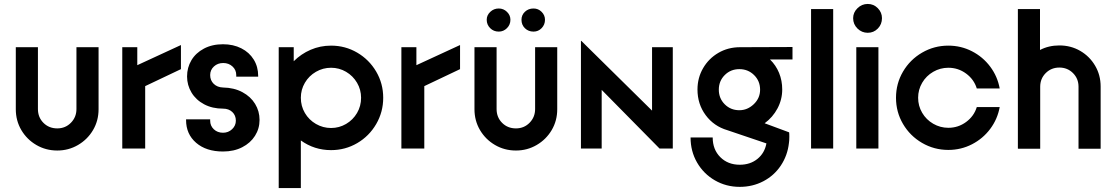

<svg xmlns="http://www.w3.org/2000/svg" viewBox="-20 -752 5652 972"><path d="M60 -199V-513H172V-200Q172 -158 200 -130Q228 -102 270 -102Q311 -102 339 -130.5Q367 -159 367 -200V-513H479V-199Q479 -141 451 -93.5Q423 -46 375 -18Q327 10 270 10Q212 10 164 -18Q116 -46 88 -93.5Q60 -141 60 -199Z M599 -513H675V-422L896 -524V-402L715 -316V0H599Z M922 -144V-148H1044V-141Q1044 -115 1062.5 -97.5Q1081 -80 1109 -80Q1136 -80 1155 -98Q1174 -116 1174 -141Q1174 -168 1156 -185Q1138 -202 1109 -202Q1055 -202 1013.5 -224Q972 -246 949.5 -283.5Q927 -321 927 -365Q927 -410 949 -447Q971 -484 1012.5 -506Q1054 -528 1109 -528Q1161 -528 1201.5 -507.5Q1242 -487 1264.5 -450.5Q1287 -414 1287 -368V-364H1176V-372Q1176 -398 1157 -415.5Q1138 -433 1110 -433Q1082 -433 1063 -415.5Q1044 -398 1044 -372Q1044 -345 1062 -327.5Q1080 -310 1109 -309Q1165 -308 1207 -285.5Q1249 -263 1271.5 -226Q1294 -189 1294 -145Q1294 -101 1271 -64.5Q1248 -28 1206 -6.5Q1164 15 1109 15Q1024 15 973 -29Q922 -73 922 -144Z M1503 -41V200H1391V-513H1467V-442Q1504 -479 1552.5 -500Q1601 -521 1656 -521Q1728 -521 1788.5 -485.5Q1849 -450 1884.5 -389.5Q1920 -329 1920 -257Q1920 -185 1884.5 -124Q1849 -63 1788.5 -27.5Q1728 8 1656 8Q1571 8 1503 -41ZM1808 -257Q1808 -298 1787.5 -333Q1767 -368 1732 -388.5Q1697 -409 1656 -409Q1615 -409 1579.5 -388.5Q1544 -368 1523.5 -333Q1503 -298 1503 -257Q1503 -215 1523.5 -180Q1544 -145 1579.5 -124.5Q1615 -104 1656 -104Q1697 -104 1732 -124.5Q1767 -145 1787.5 -180Q1808 -215 1808 -257Z M2012 -513H2088V-422L2309 -524V-402L2128 -316V0H2012Z M2382 -199V-513H2494V-200Q2494 -158 2522 -130Q2550 -102 2592 -102Q2633 -102 2661 -130.5Q2689 -159 2689 -200V-513H2801V-199Q2801 -141 2773 -93.5Q2745 -46 2697 -18Q2649 10 2592 10Q2534 10 2486 -18Q2438 -46 2410 -93.5Q2382 -141 2382 -199ZM2620 -652Q2620 -676 2637.5 -692.5Q2655 -709 2681 -709Q2705 -709 2722 -692Q2739 -675 2739 -652Q2739 -627 2722 -609.5Q2705 -592 2681 -592Q2655 -592 2637.5 -609Q2620 -626 2620 -652ZM2444 -652Q2444 -675 2462 -692Q2480 -709 2505 -709Q2529 -709 2546.5 -692Q2564 -675 2564 -652Q2564 -627 2546.5 -609.5Q2529 -592 2505 -592Q2479 -592 2461.5 -609.5Q2444 -627 2444 -652Z M2921 -545H2923L3281 -192V-513H3386V0H3319L3026 -297V0H2921Z M3476 -56H3588Q3588 5 3626.5 43.5Q3665 82 3725 82Q3778 82 3814.5 52.5Q3851 23 3860 -26L3662 -93Q3594 -113 3552.5 -169Q3511 -225 3511 -299Q3511 -358 3539.5 -407Q3568 -456 3617 -484.5Q3666 -513 3726 -513L3992 -514V-451H3878Q3908 -422 3924 -383Q3940 -344 3940 -299Q3940 -248 3916 -203Q3892 -158 3851 -128L3975 -82Q3976 -77 3976 -60Q3976 -40 3974 -28Q3967 35 3933 86Q3899 137 3844.5 165.5Q3790 194 3725 194Q3656 194 3599 161Q3542 128 3509 71Q3476 14 3476 -56ZM3828 -298Q3828 -342 3797.5 -372Q3767 -402 3723 -402Q3679 -402 3649 -372Q3619 -342 3619 -298Q3619 -254 3649 -224Q3679 -194 3723 -194Q3764 -194 3796 -224.5Q3828 -255 3828 -298Z M4086 -706H4198V0H4086Z M4427 -513V0H4315V-513ZM4299 -660Q4299 -689 4321 -710.5Q4343 -732 4373 -732Q4403 -732 4424 -710.5Q4445 -689 4445 -660Q4445 -629 4424 -607.5Q4403 -586 4373 -586Q4343 -586 4321 -607.5Q4299 -629 4299 -660Z M4516 -257Q4516 -329 4551.5 -389.5Q4587 -450 4648 -485.5Q4709 -521 4781 -521Q4845 -521 4900.5 -492.5Q4956 -464 4993 -414.5Q5030 -365 5041 -304H4925Q4911 -350 4871 -379.5Q4831 -409 4781 -409Q4740 -409 4704.5 -388.5Q4669 -368 4648.5 -333Q4628 -298 4628 -257Q4628 -216 4648.5 -181Q4669 -146 4704.5 -125.5Q4740 -105 4781 -105Q4831 -105 4871 -134.5Q4911 -164 4925 -210H5041Q5030 -149 4993 -99.5Q4956 -50 4900.5 -21.5Q4845 7 4781 7Q4709 7 4648 -28.5Q4587 -64 4551.5 -124.5Q4516 -185 4516 -257Z M5133 -706H5245V-499Q5289 -522 5343 -522Q5401 -522 5448.5 -494.5Q5496 -467 5524 -419.5Q5552 -372 5552 -314V1H5440V-313Q5440 -354 5412 -382Q5384 -410 5343 -410Q5302 -410 5274 -382Q5246 -354 5246 -313V1H5134V0H5133Z"/></svg>

Font: Lineal Medium
Style: Regular
Weight: 600
Designer: Created by Frank Adebiaye with contributions from Anton Moglia & Ariel Martín Pérez
Created by Frank ADEBIAYE with FontF
Foundry: Velvetyne Type Foundry
Version: Version 2.000